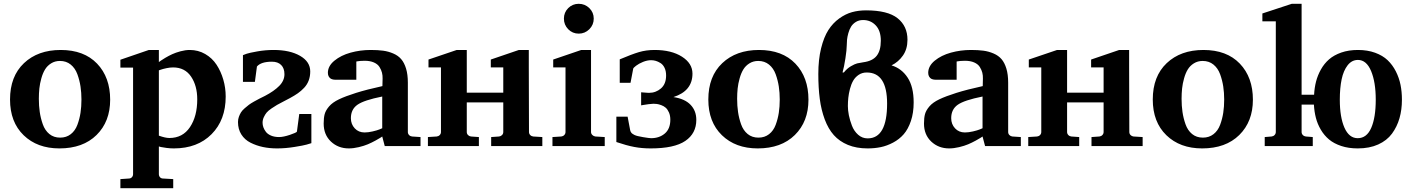

<svg xmlns="http://www.w3.org/2000/svg" viewBox="-20 -760 7344 999"><path d="M553.2 -241.2Q553.2 -127.4 482.4 -57.6Q411.6 12.2 289.1 12.2Q173.8 12.2 103 -56.4Q32.2 -125 32.2 -242.2Q32.2 -362.8 104.7 -431.4Q177.2 -500 295.9 -500Q417 -500 485.1 -429Q553.2 -357.9 553.2 -241.2ZM403.8 -242.2Q403.8 -277.8 398.9 -310.1Q394 -342.3 382.6 -373.8Q371.1 -405.3 347.9 -424.1Q324.7 -442.9 292 -442.9Q266.1 -442.9 246.1 -430.4Q226.1 -418 214.4 -398.7Q202.6 -379.4 195.1 -352.3Q187.5 -325.2 184.8 -299.8Q182.1 -274.4 182.1 -246.1Q182.1 -209.5 186.8 -177.5Q191.4 -145.5 202.6 -113.5Q213.9 -81.5 236.8 -62.7Q259.8 -43.9 293 -43.9Q325.2 -43.9 348.1 -61.8Q371.1 -79.6 382.6 -110.4Q394 -141.1 398.9 -173.1Q403.8 -205.1 403.8 -242.2Z M1154.3 -257.8Q1154.3 -135.7 1080.8 -61.8Q1007.3 12.2 884.3 12.2Q866.7 12.2 847.2 9.8Q827.6 7.3 816.9 4.9L806.6 2V146Q806.6 155.8 812.7 162.4Q818.8 168.9 828.6 168.9L881.3 171.9V219.2H606.4V171.9L650.4 168.9Q659.7 168.9 666 162.4Q672.4 155.8 672.4 146V-408.2H606.4V-449.2L754.4 -500H806.6V-437Q810.1 -439.5 815.9 -443.8Q821.8 -448.2 839.8 -459Q857.9 -469.7 876 -478Q894 -486.3 919.4 -493.2Q944.8 -500 967.3 -500Q1011.2 -500 1047.6 -479Q1084 -458 1106.7 -423.3Q1129.4 -388.7 1141.8 -345.9Q1154.3 -303.2 1154.3 -257.8ZM1006.3 -243.2Q1006.3 -314 974.1 -361.6Q941.9 -409.2 880.4 -409.2Q864.7 -409.2 846.2 -405.3Q827.6 -401.4 816.9 -397.5L806.6 -394V-54.2Q840.3 -42 861.3 -42Q930.7 -42 968.5 -98.6Q1006.3 -155.3 1006.3 -243.2Z M1244.1 -334V-473.1Q1251 -476.1 1263.7 -480.5Q1276.4 -484.9 1318.1 -492.4Q1359.9 -500 1403.8 -500Q1488.3 -500 1541.3 -469.5Q1594.2 -439 1594.2 -388.2Q1594.2 -362.8 1586.2 -341.3Q1578.1 -319.8 1562.5 -303.2Q1546.9 -286.6 1529.8 -274.7Q1512.7 -262.7 1489.3 -250Q1479.5 -244.6 1455.8 -232.4Q1432.1 -220.2 1421.4 -214.1Q1410.6 -208 1393.1 -196Q1375.5 -184.1 1367.4 -174.3Q1359.4 -164.6 1352.8 -150.6Q1346.2 -136.7 1346.2 -121.1Q1346.2 -109.9 1350.3 -97.9Q1354.5 -85.9 1363.5 -74Q1372.6 -62 1390.4 -54.4Q1408.2 -46.9 1432.1 -46.9Q1454.1 -46.9 1488.3 -58.3Q1522.5 -69.8 1524.9 -75.2Q1534.2 -140.1 1537.1 -167H1600.1V-15.1Q1591.3 -12.2 1575.2 -7.6Q1559.1 -2.9 1512.2 4.6Q1465.3 12.2 1421.9 12.2Q1382.3 12.2 1347.9 4.9Q1313.5 -2.4 1283.4 -17.6Q1253.4 -32.7 1235.8 -60.3Q1218.3 -87.9 1218.3 -125Q1218.3 -139.2 1222.9 -152.1Q1227.5 -165 1233.9 -175.3Q1240.2 -185.5 1252.9 -196.5Q1265.6 -207.5 1274.9 -214.6Q1284.2 -221.7 1302 -231.7Q1319.8 -241.7 1329.6 -246.6Q1339.4 -251.5 1358.9 -261.2Q1405.8 -285.6 1432.9 -313Q1460 -340.3 1460 -374Q1460 -404.8 1442.9 -421.9Q1425.8 -439 1395 -439Q1338.4 -439 1316.9 -414.1L1306.2 -334Z M2168 0H1981.9L1968.8 -49.8Q1965.3 -47.4 1959 -43.2Q1952.6 -39.1 1933.1 -28.3Q1913.6 -17.6 1894 -9.3Q1874.5 -1 1846.9 5.6Q1819.3 12.2 1794.9 12.2Q1739.7 12.2 1701.9 -23.4Q1664.1 -59.1 1664.1 -117.2Q1664.1 -147 1669.4 -166.5Q1674.8 -186 1692.4 -206.5Q1710 -227.1 1743.7 -243.2Q1777.3 -259.3 1832.3 -276.6Q1887.2 -293.9 1969.7 -312L1970.7 -351.1Q1971.2 -367.2 1967.5 -381.8Q1963.9 -396.5 1954.6 -411.4Q1945.3 -426.3 1925.3 -435.1Q1905.3 -443.8 1877 -443.8Q1865.2 -443.8 1854.5 -442.9Q1843.8 -441.9 1838.9 -440.9L1834 -439.9V-345.2H1731Q1729 -345.2 1726.1 -345Q1723.1 -344.7 1715.3 -345.9Q1707.5 -347.2 1701.7 -350.3Q1695.8 -353.5 1690.9 -361.3Q1686 -369.1 1686 -380.9Q1686 -416.5 1720 -444.3Q1753.9 -472.2 1804.2 -486.1Q1854.5 -500 1908.7 -500Q1945.8 -500 1973.1 -496.3Q2000.5 -492.7 2026.1 -481.7Q2051.8 -470.7 2067.6 -452.1Q2083.5 -433.6 2092.8 -403.1Q2102.1 -372.6 2102.1 -330.1V-73.2Q2102.1 -64 2108.4 -57.4Q2114.7 -50.8 2124 -49.8L2168 -46.9ZM1968.8 -92.8V-257.8Q1873.5 -238.8 1839.6 -214.8Q1805.7 -190.9 1805.7 -145Q1805.7 -113.8 1825.7 -92.3Q1845.7 -70.8 1877 -70.8Q1896 -70.8 1918.9 -76.2Q1941.9 -81.5 1955.1 -86.9Z M2731.4 -500V-409.2L2732.4 -73.2Q2732.4 -64 2738.8 -57.4Q2745.1 -50.8 2754.4 -49.8L2801.8 -46.9V0H2535.6V-46.9L2576.7 -49.8Q2585.9 -50.8 2592.3 -57.4Q2598.6 -64 2598.6 -73.2V-227.1H2408.7V-73.2Q2408.7 -64 2415 -57.4Q2421.4 -50.8 2430.7 -49.8L2471.7 -46.9V0H2206.5V-46.9L2252.4 -49.8Q2261.7 -50.8 2268.1 -57.4Q2274.4 -64 2274.4 -73.2V-409.2H2209.5V-450.2L2356.4 -500H2408.7V-409.2V-277.8H2598.6V-409.2H2533.7V-450.2L2679.7 -500Z M3046.4 -717.8Q3069.3 -695.3 3069.3 -663.1Q3069.3 -630.9 3046.4 -607.9Q3023.4 -585 2991.2 -585Q2959 -585 2936.5 -607.9Q2914.1 -630.9 2914.1 -663.1Q2914.1 -695.3 2936.5 -717.8Q2959 -740.2 2991.2 -740.2Q3023.4 -740.2 3046.4 -717.8ZM3126.5 0H2854.5V-46.9L2900.4 -49.8Q2909.7 -50.8 2916 -57.4Q2922.4 -64 2922.4 -73.2V-409.2H2858.4V-450.2L3004.4 -500H3055.2V-73.2Q3055.2 -64.5 3062 -57.6Q3068.8 -50.8 3078.1 -49.8L3126.5 -46.9Z M3603 -136.2Q3603 -65.9 3545.9 -26.9Q3488.8 12.2 3365.7 12.2Q3319.8 12.2 3280 4.6Q3240.2 -2.9 3187 -21V-152.8H3245.6L3258.8 -83Q3259.3 -79.6 3260.5 -76.9Q3261.7 -74.2 3263.4 -71.8Q3265.1 -69.3 3266.4 -67.6Q3267.6 -65.9 3270.5 -64.2Q3273.4 -62.5 3274.4 -61.8Q3275.4 -61 3278.8 -59.1Q3282.2 -57.1 3282.7 -57.1Q3293.9 -51.8 3326.2 -46.4Q3358.4 -41 3367.7 -41Q3410.6 -41 3439.2 -65.4Q3467.8 -89.8 3467.8 -137.2Q3467.8 -158.7 3460.7 -174.8Q3453.6 -190.9 3443.8 -199.5Q3434.1 -208 3420.7 -212.9Q3407.2 -217.8 3397.9 -219Q3388.7 -220.2 3379.9 -220.2Q3371.1 -220.2 3355 -218Q3338.9 -215.8 3327.6 -213.9L3315.9 -211.9V-279.8Q3327.1 -278.8 3337.4 -278.1Q3347.7 -277.3 3351.3 -277.1Q3355 -276.9 3356.9 -276.9Q3392.6 -276.9 3419.2 -300Q3445.8 -323.2 3445.8 -367.2Q3445.8 -390.6 3437.7 -407.2Q3429.7 -423.8 3416.7 -431.9Q3403.8 -439.9 3391.8 -443.4Q3379.9 -446.8 3367.7 -446.8Q3347.7 -446.8 3325.9 -438Q3304.2 -429.2 3289.6 -418Q3274.9 -406.2 3274.9 -403.8Q3262.7 -336.9 3260.7 -329.1H3204.6V-451.2Q3266.6 -477.5 3304.4 -488.8Q3342.3 -500 3385.7 -500Q3473.6 -500 3528.3 -465.1Q3583 -430.2 3583 -377Q3583 -286.6 3483.9 -254.9Q3543 -246.1 3573 -214.8Q3603 -183.6 3603 -136.2Z M4186.5 -241.2Q4186.5 -127.4 4115.7 -57.6Q4044.9 12.2 3922.4 12.2Q3807.1 12.2 3736.3 -56.4Q3665.5 -125 3665.5 -242.2Q3665.5 -362.8 3738 -431.4Q3810.5 -500 3929.2 -500Q4050.3 -500 4118.4 -429Q4186.5 -357.9 4186.5 -241.2ZM4037.1 -242.2Q4037.1 -277.8 4032.2 -310.1Q4027.3 -342.3 4015.9 -373.8Q4004.4 -405.3 3981.2 -424.1Q3958 -442.9 3925.3 -442.9Q3899.4 -442.9 3879.4 -430.4Q3859.4 -418 3847.7 -398.7Q3835.9 -379.4 3828.4 -352.3Q3820.8 -325.2 3818.1 -299.8Q3815.4 -274.4 3815.4 -246.1Q3815.4 -209.5 3820.1 -177.5Q3824.7 -145.5 3835.9 -113.5Q3847.2 -81.5 3870.1 -62.7Q3893.1 -43.9 3926.3 -43.9Q3958.5 -43.9 3981.4 -61.8Q4004.4 -79.6 4015.9 -110.4Q4027.3 -141.1 4032.2 -173.1Q4037.1 -205.1 4037.1 -242.2Z M4733.9 -227.1Q4733.9 -172.9 4719.5 -130.4Q4705.1 -87.9 4682.1 -61.5Q4659.2 -35.2 4627 -18.1Q4594.7 -1 4562.5 5.6Q4530.3 12.2 4494.6 12.2Q4436 12.2 4391.8 -6.1Q4347.7 -24.4 4318.6 -56.9Q4289.6 -89.4 4271.2 -138.7Q4252.9 -188 4245.4 -245.4Q4237.8 -302.7 4237.8 -375Q4237.8 -450.2 4252.2 -508.5Q4266.6 -566.9 4290 -603.5Q4313.5 -640.1 4346.4 -663.8Q4379.4 -687.5 4413.3 -696.8Q4447.3 -706.1 4485.8 -706.1Q4599.1 -706.1 4650.4 -665Q4701.7 -624 4701.7 -553.2Q4701.7 -504.9 4678.2 -471.2Q4654.8 -437.5 4618.7 -419.9Q4671.4 -403.8 4702.6 -356Q4733.9 -308.1 4733.9 -227.1ZM4595.7 -221.2Q4595.7 -382.8 4489.7 -382.8Q4465.8 -382.8 4447.8 -370.6Q4429.7 -358.4 4419.2 -340.1Q4408.7 -321.8 4402.3 -296.9Q4396 -272 4393.8 -251Q4391.6 -230 4391.6 -208Q4391.6 -186.5 4396.7 -160.4Q4401.9 -134.3 4412.8 -106Q4423.8 -77.6 4445.1 -58.8Q4466.3 -40 4494.6 -40Q4595.7 -40 4595.7 -221.2ZM4563 -547.9V-548.8Q4563 -600.1 4536.6 -627.9Q4510.3 -655.8 4470.7 -655.8Q4449.2 -655.8 4433.1 -645.8Q4417 -635.7 4408.2 -621.3Q4399.4 -606.9 4394 -587.6Q4388.7 -568.4 4387.2 -553.2Q4385.7 -538.1 4385.7 -522.9Q4385.7 -502 4378.9 -457Q4372.1 -412.1 4363.8 -382.8H4370.6Q4386.7 -403.3 4407.2 -415.3Q4427.7 -427.2 4439.9 -430.2Q4452.1 -433.1 4471.7 -436Q4520 -442.4 4541.5 -469.7Q4563 -497.1 4563 -547.9Z M5291.5 0H5105.5L5092.3 -49.8Q5088.9 -47.4 5082.5 -43.2Q5076.2 -39.1 5056.6 -28.3Q5037.1 -17.6 5017.6 -9.3Q4998 -1 4970.5 5.6Q4942.9 12.2 4918.5 12.2Q4863.3 12.2 4825.4 -23.4Q4787.6 -59.1 4787.6 -117.2Q4787.6 -147 4793 -166.5Q4798.3 -186 4815.9 -206.5Q4833.5 -227.1 4867.2 -243.2Q4900.9 -259.3 4955.8 -276.6Q5010.7 -293.9 5093.3 -312L5094.2 -351.1Q5094.7 -367.2 5091.1 -381.8Q5087.4 -396.5 5078.1 -411.4Q5068.8 -426.3 5048.8 -435.1Q5028.8 -443.8 5000.5 -443.8Q4988.8 -443.8 4978 -442.9Q4967.3 -441.9 4962.4 -440.9L4957.5 -439.9V-345.2H4854.5Q4852.5 -345.2 4849.6 -345Q4846.7 -344.7 4838.9 -345.9Q4831.1 -347.2 4825.2 -350.3Q4819.3 -353.5 4814.5 -361.3Q4809.6 -369.1 4809.6 -380.9Q4809.6 -416.5 4843.5 -444.3Q4877.4 -472.2 4927.7 -486.1Q4978 -500 5032.2 -500Q5069.3 -500 5096.7 -496.3Q5124 -492.7 5149.7 -481.7Q5175.3 -470.7 5191.2 -452.1Q5207 -433.6 5216.3 -403.1Q5225.6 -372.6 5225.6 -330.1V-73.2Q5225.6 -64 5231.9 -57.4Q5238.3 -50.8 5247.6 -49.8L5291.5 -46.9ZM5092.3 -92.8V-257.8Q4997.1 -238.8 4963.1 -214.8Q4929.2 -190.9 4929.2 -145Q4929.2 -113.8 4949.2 -92.3Q4969.2 -70.8 5000.5 -70.8Q5019.5 -70.8 5042.5 -76.2Q5065.4 -81.5 5078.6 -86.9Z M5855 -500V-409.2L5856 -73.2Q5856 -64 5862.3 -57.4Q5868.7 -50.8 5877.9 -49.8L5925.3 -46.9V0H5659.2V-46.9L5700.2 -49.8Q5709.5 -50.8 5715.8 -57.4Q5722.2 -64 5722.2 -73.2V-227.1H5532.2V-73.2Q5532.2 -64 5538.6 -57.4Q5544.9 -50.8 5554.2 -49.8L5595.2 -46.9V0H5330.1V-46.9L5376 -49.8Q5385.3 -50.8 5391.6 -57.4Q5397.9 -64 5397.9 -73.2V-409.2H5333V-450.2L5480 -500H5532.2V-409.2V-277.8H5722.2V-409.2H5657.2V-450.2L5803.2 -500Z M6499 -241.2Q6499 -127.4 6428.2 -57.6Q6357.4 12.2 6234.9 12.2Q6119.6 12.2 6048.8 -56.4Q5978 -125 5978 -242.2Q5978 -362.8 6050.5 -431.4Q6123 -500 6241.7 -500Q6362.8 -500 6430.9 -429Q6499 -357.9 6499 -241.2ZM6349.6 -242.2Q6349.6 -277.8 6344.7 -310.1Q6339.8 -342.3 6328.4 -373.8Q6316.9 -405.3 6293.7 -424.1Q6270.5 -442.9 6237.8 -442.9Q6211.9 -442.9 6191.9 -430.4Q6171.9 -418 6160.2 -398.7Q6148.4 -379.4 6140.9 -352.3Q6133.3 -325.2 6130.6 -299.8Q6127.9 -274.4 6127.9 -246.1Q6127.9 -209.5 6132.6 -177.5Q6137.2 -145.5 6148.4 -113.5Q6159.7 -81.5 6182.6 -62.7Q6205.6 -43.9 6238.8 -43.9Q6271 -43.9 6293.9 -61.8Q6316.9 -79.6 6328.4 -110.4Q6339.8 -141.1 6344.7 -173.1Q6349.6 -205.1 6349.6 -242.2Z M6618.2 -376V-648.9H6548.3V-689.9L6701.2 -740.2H6752.4V-376V-267.1H6817.4Q6819.3 -303.7 6827.6 -335.9Q6835.9 -368.2 6853 -398.7Q6870.1 -429.2 6895.3 -451.2Q6920.4 -473.1 6958.7 -486.6Q6997.1 -500 7045.4 -500Q7095.2 -500 7134.8 -485.6Q7174.3 -471.2 7200 -446.8Q7225.6 -422.4 7242.7 -388.7Q7259.8 -355 7267.1 -318.6Q7274.4 -282.2 7274.4 -241.2Q7274.4 -189 7261.7 -144.8Q7249 -100.6 7222.7 -64.7Q7196.3 -28.8 7150.9 -8.3Q7105.5 12.2 7044.4 12.2Q6996.6 12.2 6958.5 -0.5Q6920.4 -13.2 6895.3 -34.2Q6870.1 -55.2 6852.5 -85Q6835 -114.7 6826.7 -147Q6818.4 -179.2 6816.4 -215.8H6752.4V-73.2Q6752.4 -64 6758.8 -57.4Q6765.1 -50.8 6774.4 -49.8L6810.5 -46.9V0H6560.5V-46.9L6596.2 -49.8Q6605.5 -50.8 6611.8 -57.4Q6618.2 -64 6618.2 -73.2ZM7138.2 -241.2Q7138.2 -332.5 7114 -390.4Q7089.8 -448.2 7045.4 -448.2Q7013.7 -448.2 6991.9 -420.4Q6970.2 -392.6 6960.7 -347.2Q6951.2 -301.8 6951.2 -241.2Q6951.2 -150.4 6975.3 -95.7Q6999.5 -41 7044.4 -41Q7091.3 -41 7114.7 -94.7Q7138.2 -148.4 7138.2 -241.2Z"/></svg>

Font: Veleka
Style: Bold
Weight: 700
Designer: Stefan Peev, Context Ltd, 2016; SIL International, 1997-2014.
Foundry: Stefan Peev, Context Ltd, 2016
Version: Version 1.000